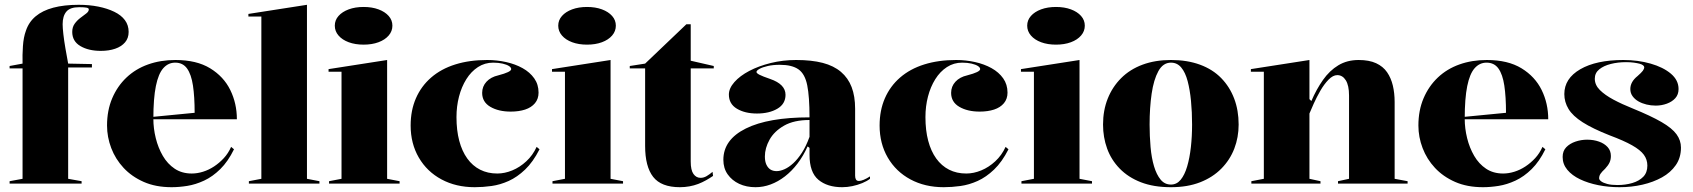

<svg xmlns="http://www.w3.org/2000/svg" viewBox="-20 -765 7056 800"><path d="M20 0V-10L74 -20V-480H20V-490L74 -500Q73 -535 75.5 -572.5Q78 -610 88 -637Q100 -673 128.5 -697Q157 -721 202 -733Q247 -745 308 -745Q352 -745 389.5 -737.5Q427 -730 456 -716Q485 -702 500.5 -681Q516 -660 516 -632Q516 -606 501 -588.5Q486 -571 460 -562Q434 -553 400 -553Q349 -553 315 -573Q281 -593 281 -632Q281 -652 291 -666Q301 -680 315 -690.5Q329 -701 339.5 -709Q350 -717 350 -726Q350 -731 341 -733Q332 -735 310 -735Q272 -735 256.5 -716.5Q241 -698 241 -664Q241 -649 244 -622.5Q247 -596 252.5 -564Q258 -532 264 -500L363 -498V-484H264V-20L320 -10V0Z M711 -515Q799 -515 855.5 -480.5Q912 -446 939.5 -390Q967 -334 967 -268H616V-278L791 -295Q791 -362 784 -408.5Q777 -455 759.5 -479.5Q742 -504 710 -504Q681 -504 660.5 -481Q640 -458 629.5 -406.5Q619 -355 619 -270Q619 -230 629 -189.5Q639 -149 658.5 -115.5Q678 -82 708 -62Q738 -42 779 -42Q802 -42 826 -49.5Q850 -57 872 -71.5Q894 -86 912.5 -106Q931 -126 943 -153L955 -143Q930 -92 898 -60.5Q866 -29 830.5 -12.5Q795 4 760.5 9.5Q726 15 695 15Q629 15 579 -7Q529 -29 495 -65.5Q461 -102 443.5 -148Q426 -194 426 -242Q426 -305 447.5 -355.5Q469 -406 507 -442Q545 -478 597 -496.5Q649 -515 711 -515Z M1259 -20 1311 -10V0H1017V-10L1069 -20V-696H1015V-707L1259 -745Z M1495 -579Q1460 -579 1433 -589Q1406 -599 1390.5 -617Q1375 -635 1375 -658Q1375 -681 1390.5 -698.5Q1406 -716 1433 -726Q1460 -736 1495 -736Q1530 -736 1557 -726Q1584 -716 1599.5 -698.5Q1615 -681 1615 -658Q1615 -635 1599.5 -617Q1584 -599 1557 -589Q1530 -579 1495 -579ZM1351 0V-10L1403 -20V-466H1349V-477L1593 -515V-20L1645 -10V0Z M1958 15Q1880 15 1819.5 -17.5Q1759 -50 1725 -108.5Q1691 -167 1691 -242Q1691 -305 1713 -355.5Q1735 -406 1776.5 -442Q1818 -478 1877 -496.5Q1936 -515 2010 -515Q2050 -515 2088.5 -506.5Q2127 -498 2157.5 -481Q2188 -464 2206 -438.5Q2224 -413 2224 -379Q2224 -353 2209 -335Q2194 -317 2168 -308.5Q2142 -300 2108 -300Q2057 -300 2023 -320Q1989 -340 1989 -378Q1989 -405 2007 -424.5Q2025 -444 2056 -451Q2110 -465 2110 -477Q2110 -484 2100.5 -490Q2091 -496 2074 -500Q2057 -504 2035 -504Q2000 -504 1971.5 -485.5Q1943 -467 1923 -435Q1903 -403 1892.5 -362.5Q1882 -322 1882 -277Q1882 -222 1893.5 -178.5Q1905 -135 1927 -104.5Q1949 -74 1980.5 -58Q2012 -42 2052 -42Q2083 -42 2114.5 -55Q2146 -68 2173 -93Q2200 -118 2216 -153L2228 -143Q2201 -90 2168 -58.5Q2135 -27 2099.5 -11Q2064 5 2028 10Q1992 15 1958 15Z M2426 -579Q2391 -579 2364 -589Q2337 -599 2321.5 -617Q2306 -635 2306 -658Q2306 -681 2321.5 -698.5Q2337 -716 2364 -726Q2391 -736 2426 -736Q2461 -736 2488 -726Q2515 -716 2530.5 -698.5Q2546 -681 2546 -658Q2546 -635 2530.5 -617Q2515 -599 2488 -589Q2461 -579 2426 -579ZM2282 0V-10L2334 -20V-466H2280V-477L2524 -515V-20L2576 -10V0Z M2813 15Q2735 15 2701.5 -28Q2668 -71 2668 -157V-480H2604V-490L2668 -500L2840 -664H2858V-512L2954 -490V-480H2858V-92Q2858 -56 2869.5 -40Q2881 -24 2899 -24Q2912 -24 2924 -31Q2936 -38 2949 -49L2951 -32Q2938 -23 2922 -14Q2906 -5 2889 1.5Q2872 8 2852.5 11.5Q2833 15 2813 15Z M3297 -515Q3362 -515 3408 -503Q3454 -491 3484 -465.5Q3514 -440 3528.5 -402Q3543 -364 3543 -312V-33Q3543 -23 3546.5 -17Q3550 -11 3559 -11Q3567 -11 3579 -16Q3591 -21 3605 -30V-20Q3592 -10 3572.5 -2Q3553 6 3531.5 10.5Q3510 15 3489 15Q3427 15 3390 -16Q3353 -47 3353 -120Q3353 -129 3353 -133Q3353 -137 3353 -140.5Q3353 -144 3353 -149L3345 -155Q3327 -115 3303 -83.5Q3279 -52 3250.5 -30Q3222 -8 3191 3.5Q3160 15 3128 15Q3090 15 3060 1Q3030 -13 3012 -38.5Q2994 -64 2994 -99Q2994 -183 3087.5 -229.5Q3181 -276 3353 -276Q3353 -362 3343.5 -409.5Q3334 -457 3307 -476Q3280 -495 3229 -495Q3201 -495 3179 -490Q3157 -485 3144.5 -478Q3132 -471 3132 -465Q3132 -460 3144.5 -453.5Q3157 -447 3189 -436Q3253 -414 3253 -370Q3253 -332 3219 -312Q3185 -292 3134 -292Q3084 -292 3050.5 -312Q3017 -332 3017 -371Q3017 -397 3040 -423Q3063 -449 3102 -469.5Q3141 -490 3191.5 -502.5Q3242 -515 3297 -515ZM3353 -265Q3288 -265 3247 -241.5Q3206 -218 3186.5 -183Q3167 -148 3167 -113Q3167 -92 3173.5 -78.5Q3180 -65 3190.5 -58.5Q3201 -52 3216 -52Q3231 -52 3249 -60Q3267 -68 3285.5 -85Q3304 -102 3321.5 -129Q3339 -156 3353 -195Z M3912 15Q3834 15 3773.5 -17.5Q3713 -50 3679 -108.5Q3645 -167 3645 -242Q3645 -305 3667 -355.5Q3689 -406 3730.5 -442Q3772 -478 3831 -496.5Q3890 -515 3964 -515Q4004 -515 4042.5 -506.5Q4081 -498 4111.5 -481Q4142 -464 4160 -438.5Q4178 -413 4178 -379Q4178 -353 4163 -335Q4148 -317 4122 -308.5Q4096 -300 4062 -300Q4011 -300 3977 -320Q3943 -340 3943 -378Q3943 -405 3961 -424.5Q3979 -444 4010 -451Q4064 -465 4064 -477Q4064 -484 4054.5 -490Q4045 -496 4028 -500Q4011 -504 3989 -504Q3954 -504 3925.5 -485.5Q3897 -467 3877 -435Q3857 -403 3846.5 -362.5Q3836 -322 3836 -277Q3836 -222 3847.5 -178.5Q3859 -135 3881 -104.5Q3903 -74 3934.5 -58Q3966 -42 4006 -42Q4037 -42 4068.5 -55Q4100 -68 4127 -93Q4154 -118 4170 -153L4182 -143Q4155 -90 4122 -58.5Q4089 -27 4053.5 -11Q4018 5 3982 10Q3946 15 3912 15Z M4380 -579Q4345 -579 4318 -589Q4291 -599 4275.5 -617Q4260 -635 4260 -658Q4260 -681 4275.5 -698.5Q4291 -716 4318 -726Q4345 -736 4380 -736Q4415 -736 4442 -726Q4469 -716 4484.5 -698.5Q4500 -681 4500 -658Q4500 -635 4484.5 -617Q4469 -599 4442 -589Q4415 -579 4380 -579ZM4236 0V-10L4288 -20V-466H4234V-477L4478 -515V-20L4530 -10V0Z M4859 -515Q4927 -515 4980 -495.5Q5033 -476 5068.5 -439.5Q5104 -403 5122.5 -354Q5141 -305 5141 -246Q5141 -193 5123 -146Q5105 -99 5069 -62.5Q5033 -26 4980.5 -5.5Q4928 15 4859 15Q4787 15 4734 -5.5Q4681 -26 4645.5 -62.5Q4610 -99 4593 -146Q4576 -193 4576 -246Q4576 -305 4595.5 -354Q4615 -403 4651.5 -439.5Q4688 -476 4740.5 -495.5Q4793 -515 4859 -515ZM4859 -504Q4826 -504 4806.5 -468.5Q4787 -433 4778.5 -374.5Q4770 -316 4770 -246Q4770 -198 4774 -152.5Q4778 -107 4788.5 -72Q4799 -37 4816 -16.5Q4833 4 4859 4Q4883 4 4899.5 -16Q4916 -36 4926.5 -71.5Q4937 -107 4942 -152Q4947 -197 4947 -246Q4947 -298 4942.5 -344.5Q4938 -391 4928.5 -427Q4919 -463 4902 -483.5Q4885 -504 4859 -504Z M5845 -10V0H5555V-10L5601 -20V-367Q5601 -409 5587.5 -430.5Q5574 -452 5552 -452Q5534 -452 5515.5 -433Q5497 -414 5481.5 -387Q5466 -360 5454 -333.5Q5442 -307 5436 -292V-20L5482 -10V0H5194V-10L5246 -20V-466H5192V-477L5436 -515V-352L5444 -344Q5465 -393 5492.5 -432Q5520 -471 5556.5 -493Q5593 -515 5641 -515Q5685 -515 5714 -501.5Q5743 -488 5759.5 -464Q5776 -440 5783.5 -408.5Q5791 -377 5791 -340V-20Z M6175 -515Q6263 -515 6319.5 -480.5Q6376 -446 6403.5 -390Q6431 -334 6431 -268H6080V-278L6255 -295Q6255 -362 6248 -408.5Q6241 -455 6223.5 -479.5Q6206 -504 6174 -504Q6145 -504 6124.5 -481Q6104 -458 6093.5 -406.5Q6083 -355 6083 -270Q6083 -230 6093 -189.5Q6103 -149 6122.5 -115.5Q6142 -82 6172 -62Q6202 -42 6243 -42Q6266 -42 6290 -49.5Q6314 -57 6336 -71.5Q6358 -86 6376.5 -106Q6395 -126 6407 -153L6419 -143Q6394 -92 6362 -60.5Q6330 -29 6294.5 -12.5Q6259 4 6224.5 9.5Q6190 15 6159 15Q6093 15 6043 -7Q5993 -29 5959 -65.5Q5925 -102 5907.5 -148Q5890 -194 5890 -242Q5890 -305 5911.5 -355.5Q5933 -406 5971 -442Q6009 -478 6061 -496.5Q6113 -515 6175 -515Z M6728 15Q6682 15 6639.5 6.5Q6597 -2 6563.5 -18Q6530 -34 6510.5 -57.5Q6491 -81 6491 -111Q6491 -136 6506 -151.5Q6521 -167 6544.5 -175Q6568 -183 6593 -183Q6620 -183 6642.5 -175Q6665 -167 6678.5 -152Q6692 -137 6692 -115Q6692 -100 6686.5 -88Q6681 -76 6668 -62Q6654 -49 6648.5 -40.5Q6643 -32 6643 -22Q6643 -16 6651.5 -9.5Q6660 -3 6677 1.5Q6694 6 6719 6Q6753 6 6781.5 -2.5Q6810 -11 6827 -28.5Q6844 -46 6844 -75Q6844 -100 6829.5 -120Q6815 -140 6780.5 -159.5Q6746 -179 6687 -201Q6616 -229 6574.5 -255.5Q6533 -282 6515.5 -311Q6498 -340 6498 -373Q6498 -438 6564.5 -476.5Q6631 -515 6744 -515Q6805 -515 6857.5 -500Q6910 -485 6942 -458Q6974 -431 6974 -394Q6974 -371 6960.5 -356Q6947 -341 6925 -333Q6903 -325 6879 -325Q6859 -325 6840.5 -329.5Q6822 -334 6807 -342.5Q6792 -351 6782.5 -364Q6773 -377 6773 -394Q6773 -424 6803 -448Q6819 -462 6825 -470Q6831 -478 6831 -485Q6831 -489 6826 -493Q6821 -497 6811.5 -499.5Q6802 -502 6788 -504Q6774 -506 6755 -506Q6721 -506 6691.5 -498.5Q6662 -491 6643.5 -476Q6625 -461 6625 -437Q6625 -411 6646 -390Q6667 -369 6702.5 -350Q6738 -331 6783 -313Q6859 -282 6903 -256.5Q6947 -231 6965.5 -205.5Q6984 -180 6984 -150Q6984 -108 6962.5 -77Q6941 -46 6905 -26Q6869 -6 6823.5 4.5Q6778 15 6728 15Z"/></svg>

Font: Kalnia Thin SemiBold
Style: Regular
Weight: 600
Version: Version 1.105